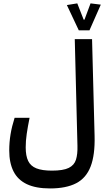

<svg xmlns="http://www.w3.org/2000/svg" viewBox="-20 -921 626 1116"><path d="M271 174.3Q188.5 174.3 136 149.4Q83.5 124.5 58.6 75.2Q33.7 25.9 33.7 -46.4Q33.7 -94.2 41.3 -140.1Q48.8 -186 64.9 -236.3H151.9Q141.1 -183.1 135.3 -142.6Q129.4 -102.1 129.4 -64.5Q129.4 -15.1 143.8 14.6Q158.2 44.4 191.7 57.6Q225.1 70.8 281.7 70.8Q347.7 70.8 379.6 54.9Q411.6 39.1 421.6 7.1Q431.6 -24.9 430.2 -73.7L414.6 -693.4H515.1L529.8 -130.9Q532.7 -20.5 506.8 46.6Q481 113.8 422.9 144Q364.7 174.3 271 174.3ZM438 -744.6 368.7 -891.6 429.2 -901.4 466.3 -806.6H474.1L487.3 -774.4H459L506.3 -901.4L565.9 -894L500 -744.6Z"/></svg>

Font: Cascadia Mono
Style: Regular
Weight: 400
Monospace: yes
Designer: Aaron Bell
Foundry: Saja Typeworks
Version: Version 2404.023